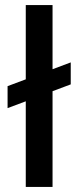

<svg xmlns="http://www.w3.org/2000/svg" viewBox="-20 -740 310 760"><path d="M82 0V-339L10 -312V-399L82 -426V-720H188V-466L260 -493V-406L188 -379V0Z"/></svg>

Font: DeepMind Sans Medium
Style: Regular
Weight: 500
Designer: Jonny Pinhorn / Modifications: Colophon Foundry
Foundry: Colophon Foundry
Version: Version 1.002; ttfautohint (v1.8.2)